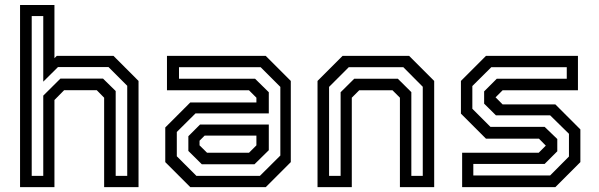

<svg xmlns="http://www.w3.org/2000/svg" viewBox="-20 -770 2463 790"><path d="M62.5 0V-749.5H204V-530.5L213.5 -540H447L550 -437V0H408.5V-368L378 -399H244L204 -358.5V0ZM110.5 -46.5H158V-376.5L228.5 -446.5H404L456 -395.5V-46.5H503.5V-417L426.5 -494H218.5L158 -434V-704H110.5Z M763 0 660 -103V-245.5L763 -348.5H1035V-368L1004.5 -398.5H667V-540H1073.5L1176.5 -437V-103L1073.5 0ZM810.5 -94 755 -149V-209.5L803 -257.5H1086V-152L1027 -94ZM788 -46.5H1049.5L1133.5 -130V-412.5L1052.5 -493.5H716.5V-446H1029.5L1086 -390.5V-303.5H784.5L707.5 -227V-127ZM832 -141.5H1004.5L1035 -172V-212H822L801 -191V-172Z M1286.5 0V-437L1389.5 -540H1663.5L1766.5 -437V0H1625.5V-368L1595 -398.5H1458L1427.5 -368V0ZM1334 -46.5H1381.5V-390.5L1437.5 -446H1617L1672.5 -391V-46.5H1719.5V-413L1639.5 -493.5H1415L1334 -412.5Z M1881.5 0V-141.5H2196.5L2227 -172V-169.5L2197.5 -199.5H1979.5L1876.5 -302.5V-437L1979.5 -540H2358V-398.5H2048L2017.5 -368V-371L2048 -340.5H2265L2368 -237.5V-103L2265 0ZM1927.5 -48H2243.5L2321 -126V-219.5L2243.5 -295.5H2020.5L1972 -343.5V-394L2024 -446H2312V-493.5H2001.5L1923.5 -416V-322.5L1998 -248H2221L2273 -198V-147.5L2221 -95.5H1927.5Z"/></svg>

Font: Tourney Thin Medium
Style: Regular
Weight: 500
Version: Version 1.015